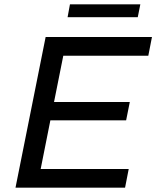

<svg xmlns="http://www.w3.org/2000/svg" viewBox="-20 -872 726 892"><path d="M274 -613 231 -398H583L566 -313H214L169 -87H578L561 0H52L192 -700H686L669 -613ZM305 -852H632L620 -792H294Z"/></svg>

Font: Idrija
Style: Italic
Weight: 500
Italic angle: -11.3°
Designer: Julieta Ulanovsky
Foundry: Julieta Ulanovsky
Version: Version 7.200